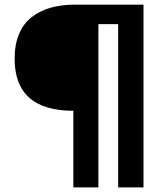

<svg xmlns="http://www.w3.org/2000/svg" viewBox="-20 -730 672 827"><path d="M295.9 77.1V-252.9Q43 -252.9 43 -477.1Q43 -538.1 62 -583.5Q81.1 -628.9 116.5 -656.2Q151.9 -683.6 198.2 -696.8Q244.6 -710 303.2 -710H598.1V77.1H488.8V-626H403.8V77.1Z"/></svg>

Font: Kanit
Style: Regular
Weight: 400
Designer: Katatrad Team
Foundry: CadsonDemak
Version: Version 1.000;PS 001.000;hotconv 1.0.88;makeotf.lib2.5.64775